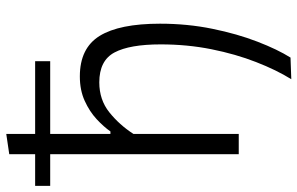

<svg xmlns="http://www.w3.org/2000/svg" viewBox="-196 -593 948 612"><g transform="rotate(-90 278.0 -287.0)"><path d="M331.5 167.5Q361 120 386.2 55.2Q411.5 -9.5 427 -86.8Q442.5 -164 442.5 -249Q442.5 -347.5 416.8 -396Q391 -444.5 321.5 -444.5Q266 -444.5 226 -412.5Q186 -380.5 157 -335.5V0H92.5V-601H-8.5V-649H92.5V-731.5L157 -741V-649H389V-601H157V-409H165Q180 -430.5 204.2 -453Q228.5 -475.5 262.5 -491Q296.5 -506.5 340.5 -506.5Q430.5 -506.5 469.5 -443.5Q508.5 -380.5 508.5 -251Q508.5 -163.5 492.2 -84Q476 -4.5 451.2 59.5Q426.5 123.5 400.5 165Z"/></g></svg>

Font: Commissioner Light
Style: Regular
Weight: 300
Designer: Kostas Bartsokas
Foundry: Kostas Bartsokas
Version: Version 1.000; ttfautohint (v1.8.3)